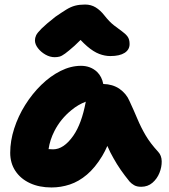

<svg xmlns="http://www.w3.org/2000/svg" viewBox="-20 -816 744 846"><path d="M207 10Q153 10 112 -9Q71 -28 48 -62.5Q25 -97 25 -143Q25 -195 42.5 -249.5Q60 -304 91 -353.5Q122 -403 162 -442Q202 -481 247 -503.5Q292 -526 337 -526Q379 -526 408 -499Q429 -478 435 -446Q476 -445 506 -425Q537 -403 550 -372Q570 -329 585.5 -292Q601 -255 621.5 -220Q642 -185 677 -147Q692 -131 692.5 -105.5Q693 -80 682.5 -54Q672 -28 651.5 -10.5Q631 7 602 7Q583 7 571 0Q559 -7 551 -16Q529 -43 512 -67.5Q495 -92 480 -119Q466 -143 453 -173Q442 -148 430 -128Q399 -77 363 -46.5Q327 -16 287.5 -3Q248 10 207 10ZM358 -368Q324 -355 295 -331Q247 -292 220 -239Q200 -200 194 -159Q204 -158 214 -158Q261 -158 303 -218Q340 -271 358 -368ZM221 -564Q200 -564 180 -575.5Q160 -587 147 -604Q134 -621 134 -638Q134 -649 139 -660Q144 -671 163 -690Q182 -709 224 -742Q253 -762 272.5 -774Q292 -786 311 -791Q330 -796 355 -796Q381 -796 401.5 -783.5Q422 -771 440 -748Q462 -720 482 -704.5Q502 -689 517.5 -678Q533 -667 542 -655Q551 -643 551 -622Q551 -597 529 -583Q507 -569 466 -569Q442 -569 417 -578.5Q392 -588 364 -612Q350 -624 335 -640Q320 -625 308 -614Q282 -591 267 -580Q252 -569 242 -566.5Q232 -564 221 -564Z"/></svg>

Font: Shantell Sans Light ExtraBold
Style: Regular
Weight: 800
Version: Version 1.011;[c5ecc13dd]